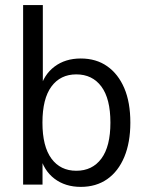

<svg xmlns="http://www.w3.org/2000/svg" viewBox="-20 -725 575 754"><path d="M297.4 8.9Q236.1 8.9 193.7 -23.4Q151.3 -55.8 136.8 -114.6H147V0H70.8V-705H148.2V-374.4H137Q151.8 -431.8 194.1 -463.5Q236.4 -495.3 297.1 -495.3Q357.7 -495.3 400.9 -464.9Q444.2 -434.6 468.1 -378.8Q491.9 -323.1 491.9 -243.4Q491.9 -165.7 468.2 -108.7Q444.4 -51.8 400.9 -21.4Q357.4 8.9 297.4 8.9ZM279.6 -54.4Q342.6 -54.4 378.1 -102.2Q413.6 -150 413.6 -243.4Q413.6 -337.5 378.1 -385.2Q342.6 -432.9 279.6 -432.9Q217.2 -432.9 182 -385.2Q146.7 -337.5 146.7 -243.4Q146.7 -150 182 -102.2Q217.2 -54.4 279.6 -54.4Z"/></svg>

Font: Nunito Sans 12pt ExtraLight SemiCondensed
Style: Regular
Weight: 200
Width: 4
Version: Version 3.101;gftools[0.9.27]